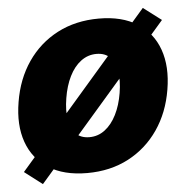

<svg xmlns="http://www.w3.org/2000/svg" viewBox="-47 -624 686 707"><g transform="rotate(-5 295.5 -271.0)"><path d="M83.5 36.6 17.6 -13.7 506.3 -577.6 572.8 -527.3ZM250 10.3Q163.6 10.3 107.4 -25.4Q51.3 -61 28.8 -124.5Q6.3 -188 20.5 -272.5Q34.2 -356.4 77.4 -419.4Q120.6 -482.4 188 -517.6Q255.4 -552.7 341.3 -552.7Q426.8 -552.7 482.9 -517.3Q539.1 -481.9 561.8 -418.2Q584.5 -354.5 570.3 -270Q556.6 -186.5 513.2 -123.3Q469.7 -60.1 402.6 -24.9Q335.4 10.3 250 10.3ZM269.5 -120.6Q301.3 -120.6 326.7 -139.9Q352.1 -159.2 369.4 -193.6Q386.7 -228 394 -272.9Q401.4 -318.4 395.8 -352.3Q390.1 -386.2 371.6 -405Q353 -423.8 321.3 -423.8Q289.6 -423.8 263.9 -404.5Q238.3 -385.3 221.2 -350.8Q204.1 -316.4 196.8 -271Q189.5 -226.1 194.8 -192.1Q200.2 -158.2 219 -139.4Q237.8 -120.6 269.5 -120.6Z"/></g></svg>

Font: Inter Tight ExtraBold
Style: Italic
Weight: 800
Italic angle: -9.39999°
Designer: Rasmus Andersson
Foundry: rsms
Version: Version 3.004